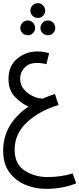

<svg xmlns="http://www.w3.org/2000/svg" viewBox="-20 -826 504 1220"><path d="M267 -758Q267 -778 253.5 -792Q240 -806 221 -806Q201 -806 187 -792Q173 -778 173 -758Q173 -739 187 -725.5Q201 -712 221 -712Q240 -712 253.5 -725.5Q267 -739 267 -758ZM203 -648Q203 -668 189.5 -682Q176 -696 157 -696Q137 -696 123 -682Q109 -668 109 -648Q109 -629 123 -615.5Q137 -602 157 -602Q176 -602 189.5 -615.5Q203 -629 203 -648ZM331 -648Q331 -668 317.5 -682Q304 -696 285 -696Q265 -696 251 -682Q237 -668 237 -648Q237 -629 251 -615.5Q265 -602 285 -602Q304 -602 317.5 -615.5Q331 -629 331 -648ZM464 339 442 276Q368 299 280 299Q201 299 137 258Q73 217 73 125Q73 24 151.5 -49Q230 -122 352 -159L329 -229Q289 -216 253 -200Q229 -198 194.5 -212.5Q160 -227 134 -256Q108 -285 108 -327Q108 -366 135.5 -396Q163 -426 216 -426Q236 -426 251.5 -423Q267 -420 275 -418L292 -488Q279 -492 260.5 -495.5Q242 -499 218 -499Q145 -499 89.5 -453.5Q34 -408 34 -324Q34 -253 75.5 -210Q117 -167 161 -149Q0 -38 0 131Q0 216 40 269.5Q80 323 142 348.5Q204 374 271 374Q378 374 464 339Z"/></svg>

Font: Noto Sans Arabic Condensed
Style: Regular
Weight: 400
Width: 3
Designer: Nadine Chahine
Foundry: Monotype Imaging Inc.
Version: 1.001